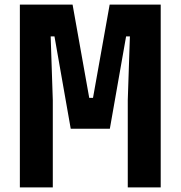

<svg xmlns="http://www.w3.org/2000/svg" viewBox="-20 -820 790 840"><path d="M66.9 -800H297.5L370.4 -391.8H386.9L459.8 -800H683.1V0H539V-381.7L548.3 -660.9H531.7L460.6 -256.9H289.4L218.3 -660.9H201.7L211 -381.7V0H66.9Z"/></svg>

Font: Martian Mono Custom sWd Rg
Style: Regular
Weight: 400
Width: 6
Monospace: yes
Designer: Alex Havermale
Foundry: Evil Martians
Version: Version 1.000